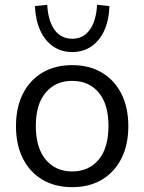

<svg xmlns="http://www.w3.org/2000/svg" viewBox="-20 -764 596 793"><path d="M278 9Q207 9 155 -22Q103 -53 74.5 -109.5Q46 -166 46 -243Q46 -320 74.5 -376.5Q103 -433 155 -464Q207 -495 278 -495Q349 -495 401 -464Q453 -433 481.5 -376.5Q510 -320 510 -243Q510 -166 481.5 -109.5Q453 -53 401 -22Q349 9 278 9ZM278 -56Q347 -56 387.5 -104.5Q428 -153 428 -244Q428 -334 387.5 -382Q347 -430 278 -430Q210 -430 169 -382Q128 -334 128 -244Q128 -153 169 -104.5Q210 -56 278 -56ZM278 -549Q234 -549 200 -572Q166 -595 146.5 -637.5Q127 -680 124 -739L175 -744Q179 -677 205.5 -640.5Q232 -604 278 -604Q324 -604 350.5 -640.5Q377 -677 381 -744L432 -739Q430 -680 410.5 -637.5Q391 -595 357 -572Q323 -549 278 -549Z"/></svg>

Font: Nunito Sans 12pt ExtraLight 12pt
Style: Regular
Weight: 400
Version: Version 3.101;gftools[0.9.27]